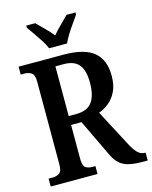

<svg xmlns="http://www.w3.org/2000/svg" viewBox="-135 -1018 874 1105"><g transform="rotate(-15 302.5 -465.5)"><path d="M27 0V-47H50Q73 -47 90.5 -57.5Q108 -68 108 -110V-603Q108 -645 90 -656Q72 -667 50 -667H27V-714H293Q419 -714 475 -667Q531 -620 531 -526Q531 -470 513 -433Q495 -396 467 -373Q439 -350 406 -338L516 -129Q537 -87 556.5 -67Q576 -47 601 -47H605V0H581Q532 0 498 -7Q464 -14 441 -33.5Q418 -53 400 -90L294 -312H232V-110Q232 -68 247.5 -57.5Q263 -47 287 -47H306V0ZM278 -365Q343 -365 371.5 -404Q400 -443 400 -519Q400 -592 372 -626.5Q344 -661 281 -661H232V-365ZM224 -771Q215 -794 198 -820.5Q181 -847 162.5 -873Q144 -899 131 -918V-931H184Q204 -910 231 -884Q258 -858 277 -833Q297 -858 324 -884Q351 -910 371 -931H424V-918Q411 -899 392.5 -873Q374 -847 357.5 -820.5Q341 -794 331 -771Z"/></g></svg>

Font: Noto Serif Thai Condensed SemiBold
Style: Regular
Weight: 600
Width: 3
Designer: Monotype Design Team
Foundry: Monotype Imaging Inc.
Version: Version 2.002; ttfautohint (v1.8.4.7-5d5b)